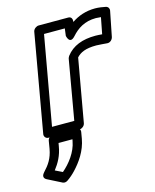

<svg xmlns="http://www.w3.org/2000/svg" viewBox="-133 -646 806 1000"><g transform="rotate(-15 270.0 -145.5)"><path d="M468 -513C475 -513 487 -512 495 -511L478 -423C464 -424 454 -425 442 -425C372 -425 318 -405 283 -359C280 -355 278 -349 277 -346L221 -25H101L186 -503H298L293 -464C293 -464 302 -413 336 -451C367 -486 407 -513 468 -513ZM330 -553H170C159 -553 143 -543 140 -528L47 0C45 11 53 25 68 25H237C248 25 263 15 266 0L326 -339C346 -361 375 -375 433 -375C449 -375 475 -372 492 -371C508 -370 520 -383 523 -396L550 -532C552 -542 546 -553 534 -556C520 -559 496 -563 477 -563C427 -563 385 -548 350 -524C352 -539 347 -553 330 -553ZM95 217 56 198C81 166 101 130 109 82L112 65H187L185 75C175 132 134 184 95 217ZM0 193C-21 216 -3 228 3 231L80 270C88 274 99 272 107 266C123 255 138 242 152 227C187 190 224 138 235 75L241 40C243 29 236 15 221 15H96C85 15 69 25 66 40L59 82C50 132 30 161 0 193Z"/></g></svg>

Font: Asimov
Style: XWidOuIt
Weight: 500
Designer: Google
Version: Version 2.000980; 2014